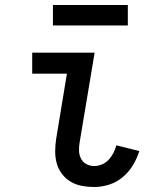

<svg xmlns="http://www.w3.org/2000/svg" viewBox="-20 -741 640 769"><path d="M358 8Q332 8 308 3.5Q284 -1 263.5 -13Q243 -25 228.5 -44Q214 -63 207.5 -86Q201 -109 201 -134.5Q201 -160 205 -185L248 -446H109V-530H359L299 -171Q296 -154 296.5 -137Q297 -120 304.5 -105.5Q312 -91 326.5 -83.5Q341 -76 358 -76Q373 -76 388.5 -82.5Q404 -89 415.5 -101.5Q427 -114 434.5 -129Q442 -144 446 -159L538 -136Q529 -107 512.5 -79.5Q496 -52 471.5 -31.5Q447 -11 417 -1.5Q387 8 358 8ZM492 -639H192V-721H492Z"/></svg>

Font: Iosevka Curly Slab MdEx
Style: Italic
Weight: 500
Width: 7
Italic angle: -9°
Monospace: yes
Designer: Belleve Invis
Foundry: Belleve Invis
Version: Version 11.0.0; ttfautohint (v1.8.3)